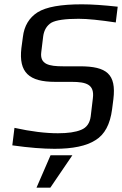

<svg xmlns="http://www.w3.org/2000/svg" viewBox="-20 -679 565 889"><path d="M350 -372H272C207 -372 164 -381 171 -437L180 -511C184 -540 197 -561 218 -574C240 -586 282 -592 344 -592C386 -592 443 -586 516 -575L525 -648C461 -655 406 -659 359 -659C262 -659 194 -647 154 -622C115 -597 92 -559 86 -508L79 -456C66 -343 115 -300 235 -300H311C382 -300 418 -287 410 -224L400 -140C396 -109 381 -88 356 -78C330 -67 294 -62 248 -62C191 -62 124 -70 47 -87L37 -6C115 5 180 10 233 10C317 10 380 -3 422 -30C465 -56 490 -104 499 -173L505 -220C519 -336 474 -372 350 -372ZM315 40H214L149 190H213Z"/></svg>

Font: Gamestation Display
Style: Italic
Weight: 400
Designer: Jonas Hecksher
Foundry: Jonas Hecksher, Playtypeª, e-types AS
Version: Version 1.003